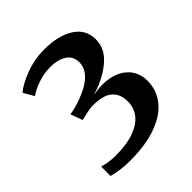

<svg xmlns="http://www.w3.org/2000/svg" viewBox="-145 -996 672 672"><g transform="rotate(-45 191.0 -660.0)"><path d="M29 -426V-472.5Q59.5 -463.5 93 -463.5Q147.5 -463.5 184.2 -477Q221 -490.5 238.8 -514Q256.5 -537.5 256.5 -567.5Q256.5 -607 231 -627Q205.5 -647 147 -644Q145 -643.5 141.2 -642.8Q137.5 -642 132 -641L98.5 -633.5L82.5 -678Q110 -682 142 -694Q233.5 -728 233.5 -785.5Q233 -815.5 209.5 -830.2Q186 -845 149.5 -845Q118.5 -845 89.8 -835.2Q61 -825.5 39.5 -811L17 -850Q41.5 -870.5 85.5 -887Q129.5 -903.5 179 -903.5Q246.5 -903.5 288.8 -877Q331 -850.5 331 -800Q331 -753.5 289.2 -719.2Q247.5 -685 187 -667.5Q215.5 -672.5 234.5 -672.5Q273 -672.5 300.8 -659Q328.5 -645.5 342.5 -622.5Q356.5 -599.5 356.5 -571.5Q356.5 -525.5 329.2 -490.2Q302 -455 247.5 -435Q193 -415 114.5 -415Q92.5 -415 68.5 -418.2Q44.5 -421.5 29 -426Z"/></g></svg>

Font: Merriweather 12pt
Style: Regular
Weight: 400
Designer: Eben Sorkin
Foundry: Eben Sorkin
Version: Version 2.100